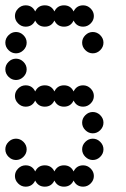

<svg xmlns="http://www.w3.org/2000/svg" viewBox="-20 -700 472 720"><path d="M76 -80Q101 -80 112 -57Q123 -80 148 -80Q173 -80 184 -57Q195 -80 220 -80Q245 -80 256 -57Q267 -80 292 -80Q308 -80 320 -68Q332 -56 332 -40Q332 -24 320 -12Q308 0 292 0Q267 0 256 -23Q245 0 220 0Q195 0 184 -23Q173 0 148 0Q123 0 112 -23Q101 0 76 0Q60 0 48 -12Q36 -24 36 -40Q36 -56 48 -68Q60 -80 76 -80ZM300 -112Q288 -124 288 -140Q288 -156 300 -168Q312 -180 328 -180Q344 -180 356 -168Q368 -156 368 -140Q368 -124 356 -112Q344 -100 328 -100Q312 -100 300 -112ZM12 -112Q0 -124 0 -140Q0 -156 12 -168Q24 -180 40 -180Q56 -180 68 -168Q80 -156 80 -140Q80 -124 68 -112Q56 -100 40 -100Q24 -100 12 -112ZM300 -212Q288 -224 288 -240Q288 -256 300 -268Q312 -280 328 -280Q344 -280 356 -268Q368 -256 368 -240Q368 -224 356 -212Q344 -200 328 -200Q312 -200 300 -212ZM76 -380Q101 -380 112 -357Q123 -380 148 -380Q173 -380 184 -357Q195 -380 220 -380Q245 -380 256 -357Q267 -380 292 -380Q308 -380 320 -368Q332 -356 332 -340Q332 -324 320 -312Q308 -300 292 -300Q267 -300 256 -323Q245 -300 220 -300Q195 -300 184 -323Q173 -300 148 -300Q123 -300 112 -323Q101 -300 76 -300Q60 -300 48 -312Q36 -324 36 -340Q36 -356 48 -368Q60 -380 76 -380ZM12 -412Q0 -424 0 -440Q0 -456 12 -468Q24 -480 40 -480Q56 -480 68 -468Q80 -456 80 -440Q80 -424 68 -412Q56 -400 40 -400Q24 -400 12 -412ZM300 -512Q288 -524 288 -540Q288 -556 300 -568Q312 -580 328 -580Q344 -580 356 -568Q368 -556 368 -540Q368 -524 356 -512Q344 -500 328 -500Q312 -500 300 -512ZM12 -512Q0 -524 0 -540Q0 -556 12 -568Q24 -580 40 -580Q56 -580 68 -568Q80 -556 80 -540Q80 -524 68 -512Q56 -500 40 -500Q24 -500 12 -512ZM76 -680Q101 -680 112 -657Q123 -680 148 -680Q173 -680 184 -657Q195 -680 220 -680Q245 -680 256 -657Q267 -680 292 -680Q308 -680 320 -668Q332 -656 332 -640Q332 -624 320 -612Q308 -600 292 -600Q267 -600 256 -623Q245 -600 220 -600Q195 -600 184 -623Q173 -600 148 -600Q123 -600 112 -623Q101 -600 76 -600Q60 -600 48 -612Q36 -624 36 -640Q36 -656 48 -668Q60 -680 76 -680Z"/></svg>

Font: Dotrice Condensed
Style: Regular
Weight: 400
Width: 2
Monospace: yes
Designer: Paul Flo Williams
Foundry: His Deeds Are Dust
Version: Version 1.001